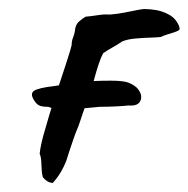

<svg xmlns="http://www.w3.org/2000/svg" viewBox="-20 -402 418 426"><path d="M75 -9Q73 -16 72.5 -25.5Q72 -35 71.5 -44.5Q71 -54 68 -61Q70 -79 76.5 -102.5Q83 -126 90 -149Q97 -172 102 -187Q102 -187 106 -198.5Q110 -210 115.5 -227Q121 -244 126.5 -260.5Q132 -277 135.5 -289Q139 -301 139 -302Q139 -311 142 -318.5Q145 -326 146 -332Q147 -347 155 -354Q163 -361 170 -365Q182 -366 194.5 -368Q207 -370 215 -370Q224 -369 240.5 -371.5Q257 -374 273.5 -377.5Q290 -381 299 -382Q313 -382 327 -379.5Q341 -377 354 -370Q366 -364 373 -352.5Q380 -341 378 -336Q375 -333 367 -330.5Q359 -328 351 -325.5Q343 -323 337 -320Q329 -319 313 -318.5Q297 -318 280 -316.5Q263 -315 251 -310Q241 -303 230 -297Q219 -291 209 -284Q204 -275 199 -260Q194 -245 190 -230Q186 -215 183 -206Q181 -200 175.5 -184.5Q170 -169 164 -151.5Q158 -134 154 -122Q149 -111 143.5 -95Q138 -79 133.5 -65.5Q129 -52 127 -45Q122 -32 114.5 -19.5Q107 -7 97 4Q89 3 84 -0.5Q79 -4 75 -9ZM120 -160Q114 -160 105.5 -160.5Q97 -161 87 -165Q72 -165 66 -168.5Q60 -172 56 -179Q46 -194 55.5 -200.5Q65 -207 100 -211Q134 -217 160.5 -220Q187 -223 225 -223Q249 -223 260.5 -220Q272 -217 283 -208Q297 -193 292 -179.5Q287 -166 265 -168Q258 -167 238.5 -166Q219 -165 201 -165Q192 -164 169.5 -162Q147 -160 120 -160Z"/></svg>

Font: Caveat Medium
Style: Regular
Weight: 500
Designer: Pablo Impallari
Foundry: Pablo Impallari
Version: Version 2.000